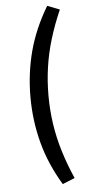

<svg xmlns="http://www.w3.org/2000/svg" viewBox="-62 -767 445 998"><g transform="rotate(-5 161.0 -268.0)"><path d="M224 197Q157 86 126.5 -29.5Q96 -145 96 -268Q96 -392 126.5 -506.5Q157 -621 224 -733L288 -708Q255 -633 233 -560.5Q211 -488 200.5 -415.5Q190 -343 190 -268Q190 -194 200.5 -121.5Q211 -49 233 23.5Q255 96 288 171Z"/></g></svg>

Font: Nunitoga
Style: Medium
Weight: 500
Designer: Vernon Adams
Foundry: Vernon Adams
Version: Version 1.0